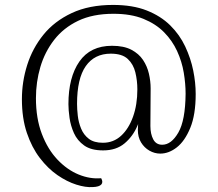

<svg xmlns="http://www.w3.org/2000/svg" viewBox="-20 -662 886 780"><path d="M357 98Q328 100 290 88Q252 76 213.5 49.5Q175 23 142 -20Q109 -63 89 -122.5Q69 -182 69 -259Q69 -330 90.5 -398Q112 -466 156.5 -521Q201 -576 271.5 -609Q342 -642 439 -642Q519 -642 576 -619.5Q633 -597 671.5 -559Q710 -521 732.5 -473Q755 -425 765 -375.5Q775 -326 775 -280Q775 -196 753 -142.5Q731 -89 698.5 -63.5Q666 -38 631 -38Q608 -38 587 -50Q566 -62 553 -83.5Q540 -105 540 -134L544 -224L563 -241Q557 -195 538.5 -151.5Q520 -108 486 -79.5Q452 -51 399 -51Q350 -51 322 -71Q294 -91 280.5 -121Q267 -151 262.5 -183Q258 -215 258 -239Q258 -348 302.5 -412Q347 -476 435 -476Q483 -476 513.5 -460Q544 -444 561 -418.5Q578 -393 585 -362.5Q592 -332 592 -303L591 -150Q591 -118 602.5 -96Q614 -74 639 -74Q676 -74 704.5 -123.5Q733 -173 734 -281Q734 -322 726.5 -367Q719 -412 699.5 -454.5Q680 -497 646.5 -531Q613 -565 562.5 -585.5Q512 -606 441 -606Q357 -606 297.5 -577.5Q238 -549 200 -500Q162 -451 144 -390Q126 -329 126 -263Q126 -181 150 -118Q174 -55 213.5 -13.5Q253 28 299.5 47Q346 66 391 62Q400 78 391.5 87.5Q383 97 357 98ZM398 -82Q441 -82 472 -110.5Q503 -139 520.5 -188Q538 -237 538 -299Q538 -334 530 -367.5Q522 -401 499 -422.5Q476 -444 430 -444Q364 -444 328.5 -393.5Q293 -343 293 -240Q293 -219 296 -192Q299 -165 309.5 -139.5Q320 -114 341 -98Q362 -82 398 -82Z"/></svg>

Font: Arima Thin Light
Style: Regular
Weight: 300
Version: Version 1.100